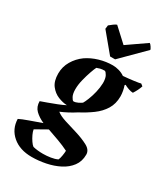

<svg xmlns="http://www.w3.org/2000/svg" viewBox="-249 -787 963 1101"><g transform="rotate(30 232.0 -236.5)"><path d="M147 216Q68 216 19.5 174.5Q-29 133 -31 67Q-12 57 29 42.5Q70 28 109 14Q73 -2 50 -24.5Q27 -47 27 -84Q41 -89 69 -99Q97 -109 126 -120.5Q155 -132 174 -142Q146 -143 115 -155.5Q84 -168 62 -196.5Q40 -225 40 -275Q40 -320 62.5 -358Q85 -396 121 -422Q156 -446 200 -459Q244 -472 289 -472Q308 -472 329.5 -466Q351 -460 368 -448Q405 -451 438.5 -455.5Q472 -460 481 -463L495 -452Q486 -424 466 -393Q453 -393 436 -399Q419 -405 407 -412L403 -406Q408 -394 411.5 -374.5Q415 -355 415 -339Q415 -290 392.5 -253.5Q370 -217 332.5 -189.5Q295 -162 251 -139Q228 -124 203.5 -111Q179 -98 155 -88Q174 -72 214.5 -59Q255 -46 296 -34Q342 -20 377 -1.5Q412 17 412 48Q412 93 388 125Q364 157 325 177Q286 197 239 206.5Q192 216 147 216ZM195 -180Q209 -180 224 -187.5Q239 -195 247 -201Q254 -212 264 -237Q274 -262 281.5 -293Q289 -324 290 -355Q290 -386 281 -402.5Q272 -419 264 -422Q246 -422 234.5 -419Q223 -416 213 -412Q207 -401 197 -372.5Q187 -344 178.5 -310Q170 -276 170 -246Q170 -216 179 -199Q188 -182 195 -180ZM128 161Q158 168 194 168Q218 168 244 164Q270 160 288 151Q293 141 296.5 120.5Q300 100 300 87Q268 71 230 57Q192 43 154 30L78 73Q80 87 88.5 105Q97 123 108 139Q119 155 128 161ZM249 -508 146 -632 149 -656Q161 -666 172.5 -674.5Q184 -683 193 -686L283 -603L407 -689Q413 -686 421 -674Q429 -662 430 -656L282 -508Z"/></g></svg>

Font: Labrada
Style: Bold Italic
Weight: 700
Italic angle: -7°
Designer: Mercedes Jáuregui
Foundry: Omnibus-Type Team
Version: Version 1.000; ttfautohint (v1.8.4.7-5d5b)